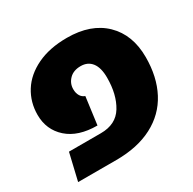

<svg xmlns="http://www.w3.org/2000/svg" viewBox="-135 -730 874 869"><g transform="rotate(-30 302.5 -295.5)"><path d="M68 -140H235Q314 -140 349.5 -198Q385 -256 385 -344Q385 -396 364.5 -422.5Q344 -449 307 -449Q269 -449 247.5 -427Q226 -405 226 -375Q226 -354 234.5 -340Q243 -326 258 -321L239 -178Q139 -178 83.5 -227.5Q28 -277 28 -355Q28 -421 61.5 -474.5Q95 -528 160.5 -559.5Q226 -591 317 -591Q442 -591 512.5 -522.5Q583 -454 583 -337Q583 -234 543 -158Q503 -82 424.5 -41Q346 0 235 0H35Z"/></g></svg>

Font: FiraGO Heavy
Style: Italic
Weight: 900
Italic angle: -8°
Designer: bBox Type GmbH
Foundry: bBox Type GmbH
Version: Version 1.001